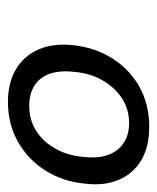

<svg xmlns="http://www.w3.org/2000/svg" viewBox="25 -778 405 496"><g transform="rotate(90 228.0 -529.5)"><path d="M243 -347Q193 -347 158 -368Q123 -389 107 -426.5Q91 -464 96 -514Q102 -571 130 -616Q158 -661 203.5 -686.5Q249 -712 307 -712Q358 -712 392.5 -692Q427 -672 443.5 -634.5Q460 -597 454 -547Q449 -490 420.5 -444.5Q392 -399 346 -373Q300 -347 243 -347ZM253 -402Q289 -402 317.5 -420Q346 -438 364 -470.5Q382 -503 385 -544Q389 -582 379 -607.5Q369 -633 348 -646.5Q327 -660 298 -660Q261 -660 232.5 -641Q204 -622 186 -589.5Q168 -557 165 -516Q161 -480 170.5 -454Q180 -428 201.5 -415Q223 -402 253 -402Z"/></g></svg>

Font: DM Sans 12pt
Style: Italic
Weight: 400
Italic angle: -10°
Version: Version 4.004;gftools[0.9.30]